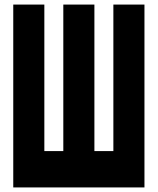

<svg xmlns="http://www.w3.org/2000/svg" viewBox="-20 -820 690 840"><path d="M38 -800H174V-159H257V-800H393V-159H476V-800H612V0H38Z"/></svg>

Font: Martian Mono SemiCondensed
Style: Bold
Weight: 700
Width: 4
Designer: Roman Shamin
Foundry: Evil Martians
Version: Version 1.000